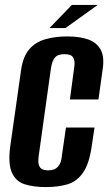

<svg xmlns="http://www.w3.org/2000/svg" viewBox="-20 -748 440 780"><path d="M166 12Q116 12 80 0.5Q44 -11 28 -47.5Q12 -84 22 -156L66 -466Q74 -519 99 -548Q124 -577 164 -588.5Q204 -600 253 -600Q303 -600 337.5 -588Q372 -576 388.5 -547Q405 -518 397 -466L380 -344H264L281 -471Q285 -495 280.5 -507.5Q276 -520 266 -524Q256 -528 242 -528Q228 -528 217 -524Q206 -520 198.5 -507.5Q191 -495 187 -471L137 -113Q134 -90 138 -77.5Q142 -65 152 -60.5Q162 -56 176 -56Q190 -56 201 -60.5Q212 -65 220.5 -77.5Q229 -90 231 -113L248 -230H364L353 -157Q343 -84 318 -47.5Q293 -11 255 0.5Q217 12 166 12ZM181 -634 272 -728H377L246 -634Z"/></svg>

Font: Alumni Sans
Style: Bold Italic
Weight: 700
Italic angle: -8°
Designer: Robert E. Leuschke
Foundry: Robert E. Leuschke
Version: Version 1.016